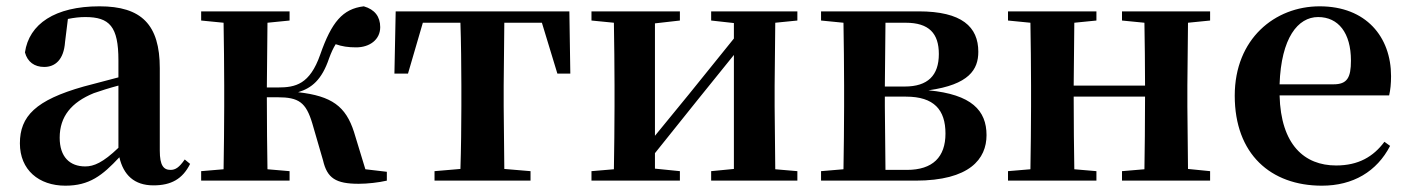

<svg xmlns="http://www.w3.org/2000/svg" viewBox="-20 -572 4462 608"><path d="M466 15C522 15 558 -5 582 -53L565 -67C547 -41 535 -34 520 -34C498 -34 486 -48 486 -95V-356C486 -494 428 -552 295 -552C154 -552 72 -496 59 -406C67 -376 89 -360 120 -360C154 -360 182 -382 186 -439L195 -512C215 -516 232 -518 250 -518C327 -518 355 -488 355 -381V-327L245 -298C93 -255 43 -204 43 -118C43 -34 103 16 187 16C263 16 304 -16 358 -74C371 -18 405 15 466 15ZM355 -104C306 -57 277 -45 250 -45C201 -45 169 -75 169 -136C169 -203 206 -248 277 -277C297 -284 325 -293 355 -301Z M1003 -64C1016 -8 1043 10 1116 10C1144 10 1179 6 1205 0V-28L1137 -36L1101 -154C1075 -235 1031 -268 924 -280C967 -293 999 -319 1022 -387C1029 -406 1035 -419 1043 -432C1063 -425 1082 -422 1108 -422C1150 -422 1184 -446 1184 -486C1184 -519 1167 -542 1132 -552C1065 -544 1030 -502 994 -399C961 -305 916 -295 860 -295H825L827 -500L897 -507V-536H617V-507L688 -500C689 -442 690 -357 690 -301V-235C690 -179 689 -94 688 -36L617 -30V0H897V-30L827 -36C826 -94 825 -182 825 -264H859C926 -264 949 -248 969 -181Z M1437 0H1660V-30L1577 -37L1575 -235V-301L1577 -500H1696L1745 -339H1786L1783 -536H1233L1229 -339H1272L1319 -500H1438C1440 -443 1441 -357 1441 -301V-235C1441 -179 1440 -95 1438 -37L1356 -30V0Z M2232 -507 2304 -499V-450L2162 -274L2054 -142V-498L2133 -507V-536H1853V-507L1924 -500C1925 -442 1926 -357 1926 -301V-235C1926 -179 1925 -94 1924 -36L1853 -30V0H2133V-30L2054 -38V-87L2191 -258L2304 -398V-37L2232 -30V0H2505V-30L2435 -36L2433 -235V-301L2435 -500L2505 -507V-536H2232Z M2649 0H2879C3051 0 3104 -69 3104 -144C3104 -222 3057 -273 2920 -286C3049 -304 3078 -352 3078 -408C3078 -487 3026 -536 2889 -536H2580V-507L2651 -500C2652 -442 2653 -357 2653 -301V-235C2653 -179 2652 -94 2651 -36L2580 -30V0ZM2784 -500H2848C2922 -500 2953 -466 2953 -401C2953 -333 2918 -298 2845 -298H2782ZM2782 -266H2849C2938 -266 2974 -224 2974 -149C2974 -75 2934 -34 2852 -34H2784L2782 -235Z M3533 -507 3604 -500C3605 -445 3606 -363 3606 -301H3380L3382 -500L3452 -507V-536H3172V-507L3243 -500C3244 -442 3245 -357 3245 -301V-235C3245 -179 3244 -94 3243 -36L3172 -30V0H3452V-30L3382 -36C3381 -94 3380 -182 3380 -266H3606C3606 -182 3605 -94 3604 -36L3533 -30V0H3812V-30L3742 -37L3740 -235V-301L3742 -500L3812 -507V-536H3533Z M4166 16C4265 16 4340 -29 4382 -110L4364 -123C4329 -76 4282 -48 4211 -48C4111 -48 4036 -113 4032 -270H4379C4383 -288 4385 -306 4385 -331C4385 -455 4306 -552 4159 -552C4017 -552 3890 -449 3890 -269C3890 -84 4004 16 4166 16ZM4032 -305C4037 -452 4090 -518 4154 -518C4218 -518 4258 -468 4258 -380C4258 -326 4246 -305 4203 -305Z"/></svg>

Font: Noto Serif CJK HK
Style: Bold
Weight: 700
Designer: Ryoko NISHIZUKA 西塚涼子 (kana & ideographs); Frank Grießhammer (Latin, Greek & Cyrillic); Wenlong ZHANG 张文龙 (bopomofo); San
Foundry: Adobe
Version: Version 2.001;hotconv 1.1.0;makeotfexe 2.6.0